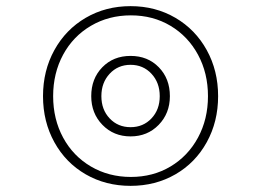

<svg xmlns="http://www.w3.org/2000/svg" viewBox="-20 -573 850 625"><path d="M120 -260Q120 -343 157 -410Q194 -477 259 -515Q324 -553 405 -553Q486 -553 551 -515Q616 -477 653 -410Q690 -343 690 -260Q690 -177 653 -110Q616 -43 551 -5.5Q486 32 405 32Q324 32 259 -5.5Q194 -43 157 -110Q120 -177 120 -260ZM657 -260Q657 -335 624.5 -395Q592 -455 535 -489Q478 -523 406 -523Q334 -523 276 -489Q218 -455 185.5 -395Q153 -335 153 -260Q153 -185 185.5 -125Q218 -65 276 -31Q334 3 406 3Q478 3 535 -31Q592 -65 624.5 -125Q657 -185 657 -260ZM277 -260Q277 -317 313 -354Q349 -391 405 -391Q461 -391 497 -354Q533 -317 533 -260Q533 -204 496.5 -166.5Q460 -129 405 -129Q350 -129 313.5 -166.5Q277 -204 277 -260ZM500 -260Q500 -304 473 -333Q446 -362 405 -362Q364 -362 337 -333Q310 -304 310 -260Q310 -216 337 -187.5Q364 -159 405 -159Q446 -159 473 -187.5Q500 -216 500 -260Z"/></svg>

Font: FiraGO UltraLight
Style: Regular
Weight: 200
Designer: bBox Type
Foundry: bBox Type GmbH
Version: Version 1.001